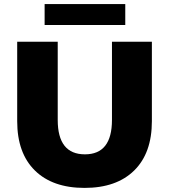

<svg xmlns="http://www.w3.org/2000/svg" viewBox="-20 -904 826 938"><path d="M64 -312V-700H262V-318Q262 -150 395 -150Q527 -150 527 -318V-700H722V-312Q722 -156 635.5 -71Q549 14 393 14Q237 14 150.5 -71Q64 -156 64 -312ZM198 -884H592V-782H198Z"/></svg>

Font: Idrija
Style: Regular
Weight: 800
Designer: Julieta Ulanovsky
Foundry: Julieta Ulanovsky
Version: Version 7.200